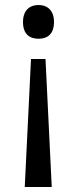

<svg xmlns="http://www.w3.org/2000/svg" viewBox="-20 -566 309 768"><path d="M196 -478C196 -526 168 -546 134 -546C100 -546 72 -526 72 -478C72 -428 100 -411 134 -411C168 -411 196 -428 196 -478ZM104 -330 79 182H187L162 -330Z"/></svg>

Font: Noto Sans Tifinagh Agraw Imazighen
Style: Regular
Weight: 400
Designer: JamraPatel
Foundry: JamraPatel LLC
Version: Version 2.006